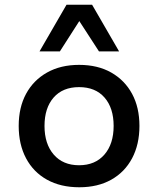

<svg xmlns="http://www.w3.org/2000/svg" viewBox="-20 -782 668 811"><path d="M315 9Q236 9 178.5 -23Q121 -55 90 -113.5Q59 -172 59 -250Q59 -328 90 -385.5Q121 -443 178.5 -475.5Q236 -508 314 -508Q393 -508 450 -475.5Q507 -443 538 -385.5Q569 -328 569 -250Q569 -172 538 -113.5Q507 -55 450 -23Q393 9 315 9ZM314 -84Q382 -84 421 -129Q460 -174 460 -250Q460 -326 421.5 -370Q383 -414 314 -414Q245 -414 206.5 -370Q168 -326 168 -250Q168 -174 207 -129Q246 -84 314 -84ZM147 -565 261 -762H369L483 -565H398L315 -693L233 -565Z"/></svg>

Font: Nunito Sans 7pt SemiBold
Style: Regular
Weight: 600
Designer: Vernon Adams
Foundry: Vernon Adams
Version: Version 3.101;gftools[0.9.27]